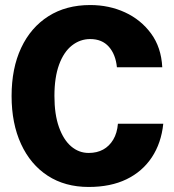

<svg xmlns="http://www.w3.org/2000/svg" viewBox="-20 -730 690 762"><path d="M332 12Q238 12 169.5 -32.5Q101 -77 63.5 -158.5Q26 -240 26 -349Q26 -459 64 -540Q102 -621 172 -665.5Q242 -710 338 -710Q413 -710 476 -681Q539 -652 579.5 -597Q620 -542 624 -463H444Q439 -514 412 -544.5Q385 -575 338 -575Q298 -575 265.5 -549.5Q233 -524 214.5 -473.5Q196 -423 196 -349Q196 -276 214 -225.5Q232 -175 262.5 -149Q293 -123 332 -123Q365 -123 389.5 -136.5Q414 -150 429.5 -176Q445 -202 448 -239H628Q620 -162 582.5 -105.5Q545 -49 482 -18.5Q419 12 332 12Z"/></svg>

Font: Azeret Mono Thin
Style: Bold
Weight: 700
Version: Version 1.002